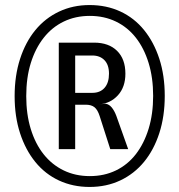

<svg xmlns="http://www.w3.org/2000/svg" viewBox="-20 -733 711 761"><path d="M335 8Q269 8 214 -17.5Q159 -43 120 -91Q81 -139 59.5 -205Q38 -271 38 -352Q38 -433 59.5 -499.5Q81 -566 120 -613.5Q159 -661 214 -687Q269 -713 335 -713Q402 -713 457 -687.5Q512 -662 551 -614Q590 -566 611.5 -500Q633 -434 633 -353Q633 -272 611.5 -205.5Q590 -139 551 -91.5Q512 -44 457 -18Q402 8 335 8ZM336 -35Q393 -35 439.5 -57.5Q486 -80 518.5 -122Q551 -164 569 -222.5Q587 -281 587 -353Q587 -425 569 -483.5Q551 -542 518.5 -583.5Q486 -625 439.5 -647.5Q393 -670 336 -670Q279 -670 232.5 -647.5Q186 -625 153 -583Q120 -541 102 -483Q84 -425 84 -352Q84 -280 102 -221.5Q120 -163 153 -121.5Q186 -80 232.5 -57.5Q279 -35 336 -35ZM213 -142V-564H353Q411 -564 444 -531.5Q477 -499 477 -441Q477 -388 447.5 -355.5Q418 -323 372 -319L398 -322Q412 -320 422.5 -307.5Q433 -295 441 -274L488 -142H417L375 -273Q367 -298 354.5 -308Q342 -318 320 -318H270L278 -325V-142ZM278 -365H346Q377 -365 394.5 -385Q412 -405 412 -441Q412 -476 394 -494.5Q376 -513 346 -513H278Z"/></svg>

Font: Nunito Sans 10pt Condensed Medium
Style: Regular
Weight: 500
Width: 3
Designer: Vernon Adams
Foundry: Vernon Adams
Version: Version 3.101;gftools[0.9.27]